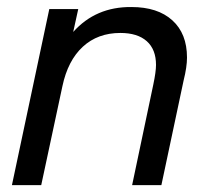

<svg xmlns="http://www.w3.org/2000/svg" viewBox="-20 -537 610 557"><path d="M123 -510.7H207L192.4 -444.3Q257.8 -517.6 361.3 -516.6Q437.5 -516.6 480 -478Q522.5 -439.5 522.5 -370.1Q522.5 -342.8 512.7 -303.7L448.2 0H363.3L424.8 -292Q432.6 -329.1 432.6 -348.6Q432.6 -393.6 405.8 -417.5Q378.9 -441.4 329.1 -441.4Q263.7 -441.4 220.2 -401.4Q176.8 -361.3 161.1 -287.1L99.6 0H14.6Z"/></svg>

Font: Dinish Expanded
Style: Italic
Weight: 400
Width: 7
Italic angle: -12°
Designer: Charles Nix
Foundry: Playbeing
Version: Version 2.005; ttfautohint (v1.8.3)